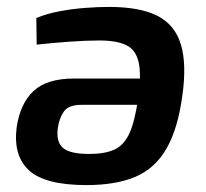

<svg xmlns="http://www.w3.org/2000/svg" viewBox="-20 -523 596 555"><path d="M230 12Q111 12 64.5 -30Q18 -72 28 -154Q38 -223 76.5 -259.5Q115 -296 194 -296H467L456 -220H216Q178 -220 164.5 -200.5Q151 -181 147 -152Q142 -112 162.5 -95Q183 -78 238 -78Q284 -78 311.5 -91Q339 -104 354.5 -138.5Q370 -173 379 -237Q389 -305 381 -342Q373 -379 345 -392.5Q317 -406 267 -406Q229 -406 180.5 -402.5Q132 -399 86 -394L85 -471Q114 -483 150 -490Q186 -497 224 -500Q262 -503 295 -503Q385 -503 435.5 -477Q486 -451 503 -394Q520 -337 507 -246Q494 -150 461 -93Q428 -36 371.5 -12Q315 12 230 12Z"/></svg>

Font: Exo 2 SemiBold
Style: Italic
Weight: 600
Italic angle: -8°
Designer: Natanael Gama
Foundry: Natanael Gama
Version: Version 2.010